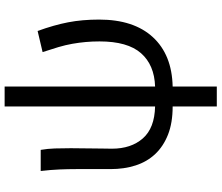

<svg xmlns="http://www.w3.org/2000/svg" viewBox="-82 -652 934 809"><g transform="rotate(-90 384.5 -248.0)"><path d="M76 -394Q76 -427 74.5 -463.5Q73 -500 68 -543H157Q162 -514 163 -483Q164 -452 164 -416Q164 -394 163.5 -369Q163 -344 163 -320.5Q163 -297 162.5 -276.5Q162 -256 162 -243Q162 -162 205.5 -112.5Q249 -63 340 -61V-695H424V-61Q515 -64 564.5 -120.5Q614 -177 614 -295Q614 -325 611.5 -353Q609 -381 604 -409.5Q599 -438 590 -468.5Q581 -499 569 -535L658 -556Q683 -487 694.5 -427.5Q706 -368 706 -297Q706 -151 632 -70.5Q558 10 424 13V199H340V13Q271 13 221.5 -6.5Q172 -26 139.5 -60.5Q107 -95 91.5 -143Q76 -191 76 -249Z"/></g></svg>

Font: Kinto Sans
Style: Regular
Weight: 400
Designer: Authors: Ryoko NISHIZUKA  (kana & ideographs); Paul D. Hunt (Latin, Greek & Cyrillic); Wenlong ZHANG  (bopomofo); Sandol
Foundry: Adobe Systems Incorporated, ookami Inc.
Version: Version 0.001